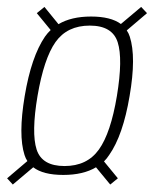

<svg xmlns="http://www.w3.org/2000/svg" viewBox="-39 -588 434 540"><path d="M139 -96Q82.5 -96 54.5 -117.5L-3 -69L-19 -86.5L38 -135Q33 -142.5 30 -152Q12 -208 30.5 -318Q49 -428.5 87.5 -485Q94.5 -495 103.5 -503.5L64.5 -551L86 -568.5L125.5 -520Q161.5 -541.5 217 -541.5Q272.5 -541.5 301 -520.5L358 -568.5L374.5 -551L317.5 -502.5Q323 -494.5 326 -485Q344.5 -428 325.5 -318Q307 -207.5 268 -152Q261.5 -142 253.5 -134L292.5 -86.5L271 -69L231 -117.5Q195 -96 139 -96ZM142.5 -121Q206 -121 239.2 -167.5Q272.5 -214 289.8 -318.2Q307 -422.5 292 -469.2Q277 -516 213.5 -516Q150 -516 117.2 -469.8Q84.5 -423.5 66.5 -318Q49 -214 64 -167.5Q79 -121 142.5 -121Z"/></svg>

Font: Anybody ExtraLight
Style: Italic
Weight: 200
Italic angle: -10°
Designer: Tyler Finck
Foundry: Etcetera Type Company
Version: Version 1.010; ttfautohint (v1.8.3) -l 8 -r 50 -G 200 -x 14 